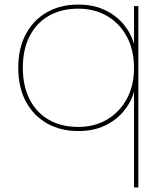

<svg xmlns="http://www.w3.org/2000/svg" viewBox="-20 -567 711 841"><path d="M60 -270Q60 -356 93.5 -418Q127 -480 186 -513.5Q245 -547 323 -547Q388 -547 437.5 -524Q487 -501 520 -462Q553 -423 567 -375V-540H586V254H567V-165Q553 -117 520 -78Q487 -39 437.5 -16Q388 7 323 7Q245 7 186 -26.5Q127 -60 93.5 -122Q60 -184 60 -270ZM567 -270Q567 -348 535.5 -406.5Q504 -465 449 -497Q394 -529 323 -529Q249 -529 194.5 -498Q140 -467 110 -409Q80 -351 80 -270Q80 -190 110 -131.5Q140 -73 194.5 -42Q249 -11 323 -11Q394 -11 449 -43.5Q504 -76 535.5 -134Q567 -192 567 -270Z"/></svg>

Font: Poppins Devanagari Thin
Style: Regular
Weight: 100
Designer: Ninad Kale (Devanagari), Jonny Pinhorn (Latin)
Foundry: Indian Type Foundry
Version: 4.005